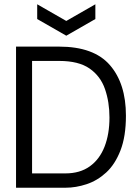

<svg xmlns="http://www.w3.org/2000/svg" viewBox="-20 -878 649 898"><path d="M55 0V-660H256Q419 -660 494 -573.5Q569 -487 569 -337Q569 -240 543.5 -174.5Q518 -109 476.5 -71Q435 -33 385 -16.5Q335 0 287 0ZM257 -593H130V-67H286Q354 -67 400 -100Q446 -133 469 -192Q492 -251 492 -328Q492 -401 471 -461.5Q450 -522 399 -557.5Q348 -593 257 -593ZM154 -858 290 -780 426 -858V-789L290 -711L154 -789Z"/></svg>

Font: Bricolage Grotesque 96pt Light
Style: Regular
Weight: 300
Designer: Mathieu Triay
Foundry: Atelier Triay
Version: Version 1.001; ttfautohint (v1.8.4.7-5d5b);gftools[0.9.33.de